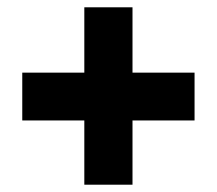

<svg xmlns="http://www.w3.org/2000/svg" viewBox="-20 -617 594 526"><path d="M343 -418H513V-287H343V-111H211V-287H41V-418H211V-597H343Z"/></svg>

Font: Noto Sans Ethiopic SemiCondensed Black
Style: Regular
Weight: 900
Width: 4
Designer: Monotype Design Team
Foundry: Monotype Imaging Inc.
Version: Version 2.102; ttfautohint (v1.8.4.7-5d5b)